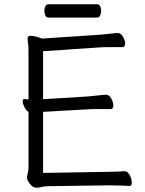

<svg xmlns="http://www.w3.org/2000/svg" viewBox="-20 -866 678 896"><path d="M205 -784Q196 -784 191.5 -794Q187 -804 187 -816Q187 -827 191.5 -836.5Q196 -846 206 -846H434Q443 -846 447.5 -836.5Q452 -827 452 -815Q452 -804 447.5 -794Q443 -784 433 -784ZM583 2Q575 1 548.5 0Q522 -1 496 -1H480L202 3Q186 3 174.5 6.5Q163 10 148 10Q134 10 120 -7.5Q106 -25 106 -37Q106 -44 109.5 -58Q113 -72 113 -84V-344Q102 -350 94 -366Q86 -382 86 -393Q86 -404 94 -404H96Q100 -403 104.5 -402.5Q109 -402 113 -402V-604Q113 -620 113 -634.5Q113 -649 111 -661Q110 -670 109.5 -675.5Q109 -681 109 -685Q109 -695 114 -697Q119 -699 123 -699Q137 -699 156 -693Q175 -687 176 -686L447 -704Q470 -706 495.5 -709Q521 -712 530 -712Q544 -712 554 -694.5Q564 -677 564 -663Q564 -646 551 -646H509Q494 -646 478 -646Q462 -646 448 -645L181 -627V-403L392 -416Q415 -418 440.5 -421Q466 -424 475 -424Q489 -424 499 -406.5Q509 -389 509 -374Q509 -357 496 -357H454Q439 -357 423 -357Q407 -357 393 -356L181 -344V-59L479 -64Q501 -64 524 -65Q547 -66 562 -67H563Q576 -67 585.5 -48.5Q595 -30 595 -14Q595 2 584 2Z"/></svg>

Font: Moon Stars Kai T HW
Style: Regular
Weight: 400
Designer: GuiWonder
Version: Version 1.101